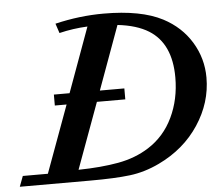

<svg xmlns="http://www.w3.org/2000/svg" viewBox="-73 -731 899 786"><g transform="rotate(-5 377.0 -338.0)"><path d="M-22.9 0 -6.8 -43H96.2L197.3 -318.8H148.9V-363.8H213.4L310.1 -629.4Q250 -626.5 193.8 -612.8L180.7 -652.3Q281.2 -676.3 380.4 -676.3Q533.7 -676.3 622.1 -630.4Q695.8 -591.8 736.6 -524.7Q777.3 -457.5 777.3 -378.9Q777.3 -275.9 717.3 -185.1Q657.2 -94.2 551.8 -43.9Q491.7 -15.1 430.7 -7.6Q369.6 0 265.1 0ZM438.5 -318.8H321.8L222.7 -48.3Q315.9 -49.8 387 -62.7Q458 -75.7 513.2 -110.8Q580.1 -153.3 615.2 -227.1Q650.4 -300.8 650.4 -390.6Q650.4 -529.8 560.5 -585.9Q511.7 -616.2 433.1 -625L337.9 -363.8H438.5Z"/></g></svg>

Font: Elstob 6pt SemiBold
Style: Italic
Weight: 600
Italic angle: -20°
Designer: Peter S. Baker
Version: Version 1.015